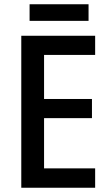

<svg xmlns="http://www.w3.org/2000/svg" viewBox="-20 -882 517 902"><path d="M427 0H80V-714H427V-624H187V-417H412V-327H187V-91H427ZM396 -862V-784H119V-862Z"/></svg>

Font: Noto Sans Display SemiCondensed Medium
Style: Regular
Weight: 500
Width: 4
Designer: Monotype Design Team
Foundry: Monotype Imaging Inc.
Version: Version 2.003